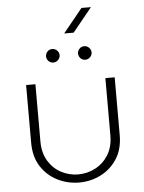

<svg xmlns="http://www.w3.org/2000/svg" viewBox="-59 -927 738 987"><g transform="rotate(-5 309.5 -433.5)"><path d="M396 -613Q381 -613 371 -623.5Q361 -634 361 -648Q361 -662 371 -672.5Q381 -683 396 -683Q410 -683 420.5 -672.5Q431 -662 431 -648Q431 -634 420.5 -623.5Q410 -613 396 -613ZM231 -613Q216 -613 206 -623.5Q196 -634 196 -648Q196 -662 206 -672.5Q216 -683 231 -683Q245 -683 255.5 -672.5Q266 -662 266 -648Q266 -634 255.5 -623.5Q245 -613 231 -613ZM309 13Q250 13 197.5 -13.5Q145 -40 113 -90Q81 -140 81 -212V-510H129V-215Q129 -155 155 -113Q181 -71 222 -50Q263 -29 308 -29Q355 -29 396.5 -50.5Q438 -72 464 -113.5Q490 -155 490 -215V-510H538V-212Q538 -140 506 -90Q474 -40 422 -13.5Q370 13 309 13ZM299 -757 399 -880H448L348 -757Z"/></g></svg>

Font: MuseoModerno Thin ExtraLight
Style: Regular
Weight: 250
Version: Version 1.002